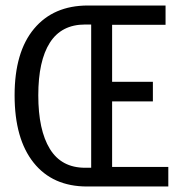

<svg xmlns="http://www.w3.org/2000/svg" viewBox="-20 -677 640 697"><path d="M296 0Q171 0 102 -86.5Q33 -173 33 -331Q33 -488 103.5 -572.5Q174 -657 299 -657H581V-587H387V-380H535V-309H387V-71H591V0ZM289 -68H311V-588H289Q203 -588 161 -522Q119 -456 119 -331Q119 -205 161 -136.5Q203 -68 289 -68Z"/></svg>

Font: Source Code Pro
Style: Regular
Weight: 400
Monospace: yes
Designer: Paul D. Hunt, Teo Tuominen
Foundry: Adobe Systems Incorporated
Version: Version 2.030;PS 1.000;hotconv 16.6.51;makeotf.lib2.5.65220